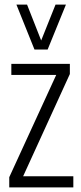

<svg xmlns="http://www.w3.org/2000/svg" viewBox="-20 -810 352 830"><path d="M20 0V-44L223 -486H29V-534H282V-490L80 -48H297V0ZM265 -790 186 -596H129L51 -790H97L158 -635L220 -790Z"/></svg>

Font: Georama Condensed Light
Style: Regular
Weight: 300
Width: 3
Designer: Jean-Baptiste Levee
Foundry: Production Type
Version: Version 1.000